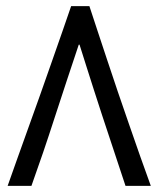

<svg xmlns="http://www.w3.org/2000/svg" viewBox="-20 -606 512 626"><path d="M4.9 0 34.7 -84 109.9 -293.9Q129.9 -350.1 148.4 -403.3L183.6 -503.9Q200.2 -550.8 211.9 -585.9H271.5Q282.7 -551.3 297.4 -507.3L328.6 -413.1Q345.7 -361.3 364 -307.4Q382.3 -253.4 400.4 -201.7L437 -96.7Q455.1 -44.9 471.7 0H389.2L313 -230L286.1 -313L261.2 -391.1Q249 -428.7 239.3 -460.4H236.8Q216.3 -399.4 197.3 -341.8L159.7 -227.1Q139.2 -163.6 120.4 -108.4Q101.6 -53.2 82.5 0Z"/></svg>

Font: Noto Sans Syriac Estrangela
Style: Regular
Weight: 400
Designer: Monotype Design team
Foundry: Monotype Imaging Inc.
Version: Version 1.00